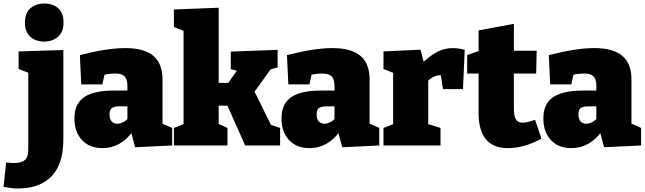

<svg xmlns="http://www.w3.org/2000/svg" viewBox="-98 -829 3676 1094"><path d="M6 245Q-16 245 -35.5 242.5Q-55 240 -78 236L-63 97Q-51 98 -40 99Q-29 100 -20 100Q24 100 43.5 83Q63 66 63 23V-429L80 -408L8 -436V-536L263 -544V-36Q263 45 242.5 99Q222 153 186 185Q150 217 103.5 231Q57 245 6 245ZM154 -592Q105 -592 74.5 -620Q44 -648 44 -700Q44 -755 75.5 -782Q107 -809 155 -809Q202 -809 233 -782.5Q264 -756 264 -701Q264 -647 232.5 -619.5Q201 -592 154 -592Z M828 -97 802 -136 883 -100V0L672 10L647 -84L659 -81Q625 -34 581.5 -9.5Q538 15 485 15Q412 15 369 -31Q326 -77 326 -154Q326 -209 350 -244Q374 -279 423.5 -296Q473 -313 550 -313H638L628 -303V-339Q628 -377 612 -393.5Q596 -410 560 -410Q545 -410 526 -408Q507 -406 486 -401L501 -419L485 -348H365L357 -515Q435 -535 499.5 -545Q564 -555 616 -555Q723 -555 775.5 -511Q828 -467 828 -376ZM526 -178Q526 -150 538.5 -137Q551 -124 570 -124Q586 -124 603 -132.5Q620 -141 634 -157L628 -135V-234L639 -223H583Q552 -223 539 -213Q526 -203 526 -178Z M893 0V-100L970 -130L948 -95V-669L960 -649L893 -675V-775L1148 -785V-330L1117 -357H1235L1188 -336L1261 -439L1275 -420L1217 -435V-535L1484 -545V-445L1407 -424L1458 -453L1336 -284L1340 -332L1455 -99L1429 -123L1498 -100V0H1299L1193 -238L1219 -227H1117L1148 -238V-95L1130 -131L1198 -100V0Z M2008 -97 1982 -136 2063 -100V0L1852 10L1827 -84L1839 -81Q1805 -34 1761.5 -9.5Q1718 15 1665 15Q1592 15 1549 -31Q1506 -77 1506 -154Q1506 -209 1530 -244Q1554 -279 1603.5 -296Q1653 -313 1730 -313H1818L1808 -303V-339Q1808 -377 1792 -393.5Q1776 -410 1740 -410Q1725 -410 1706 -408Q1687 -406 1666 -401L1681 -419L1665 -348H1545L1537 -515Q1615 -535 1679.5 -545Q1744 -555 1796 -555Q1903 -555 1955.5 -511Q2008 -467 2008 -376ZM1706 -178Q1706 -150 1718.5 -137Q1731 -124 1750 -124Q1766 -124 1783 -132.5Q1800 -141 1814 -157L1808 -135V-234L1819 -223H1763Q1732 -223 1719 -213Q1706 -203 1706 -178Z M2087 0V-100L2159 -128L2142 -100V-437L2162 -406L2087 -436V-536L2298 -546L2322 -454L2297 -459Q2344 -506 2388 -530.5Q2432 -555 2481 -555Q2513 -555 2550 -545L2540 -321H2426L2409 -433L2426 -396Q2422 -398 2417 -399Q2412 -400 2407 -400Q2385 -400 2362 -385.5Q2339 -371 2327 -351L2342 -402V-100L2321 -128L2412 -100V0Z M2796 15Q2712 15 2670.5 -35.5Q2629 -86 2629 -184V-434L2653 -410H2564V-515L2656 -548L2629 -515V-656L2830 -693V-515L2811 -540H2960L2957 -410H2811L2830 -434V-211Q2830 -168 2841.5 -149Q2853 -130 2880 -130Q2894 -130 2911.5 -134.5Q2929 -139 2951 -146L2987 -39Q2889 15 2796 15Z M3500 -97 3474 -136 3555 -100V0L3344 10L3319 -84L3331 -81Q3297 -34 3253.5 -9.5Q3210 15 3157 15Q3084 15 3041 -31Q2998 -77 2998 -154Q2998 -209 3022 -244Q3046 -279 3095.5 -296Q3145 -313 3222 -313H3310L3300 -303V-339Q3300 -377 3284 -393.5Q3268 -410 3232 -410Q3217 -410 3198 -408Q3179 -406 3158 -401L3173 -419L3157 -348H3037L3029 -515Q3107 -535 3171.5 -545Q3236 -555 3288 -555Q3395 -555 3447.5 -511Q3500 -467 3500 -376ZM3198 -178Q3198 -150 3210.5 -137Q3223 -124 3242 -124Q3258 -124 3275 -132.5Q3292 -141 3306 -157L3300 -135V-234L3311 -223H3255Q3224 -223 3211 -213Q3198 -203 3198 -178Z"/></svg>

Font: Bitter Thin Black
Style: Regular
Weight: 900
Version: Version 3.020